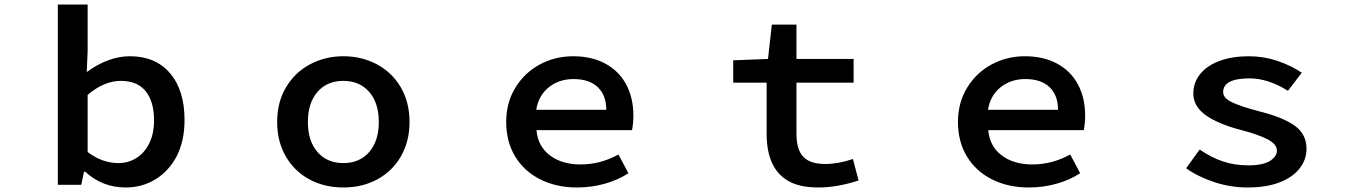

<svg xmlns="http://www.w3.org/2000/svg" viewBox="-20 -818 6040 850"><path d="M357 -58H352L340 0H236V-798H368V-591L364 -499Q460 -569 555 -569Q669 -569 733 -493.5Q797 -418 797 -287Q797 -194 762 -126Q727 -60 668 -24Q609 12 536 12Q433 12 357 -58ZM662 -285Q662 -368 625 -414Q588 -460 515 -460Q441 -460 368 -398V-145Q433 -96 504 -96Q548 -96 584 -118.5Q620 -141 641 -184Q662 -227 662 -285Z M1207 -278Q1207 -366 1246.5 -432Q1286 -498 1353 -533.5Q1420 -569 1500 -569Q1581 -569 1648 -533.5Q1715 -498 1754 -432Q1793 -366 1793 -278Q1793 -192 1755 -126Q1717 -60 1650.5 -24Q1584 12 1500 12Q1416 12 1349.5 -24Q1283 -60 1245 -126Q1207 -192 1207 -278ZM1657 -278Q1657 -362 1614.5 -411Q1572 -460 1500 -460Q1428 -460 1385.5 -411Q1343 -362 1343 -278Q1343 -194 1385.5 -145Q1428 -96 1500 -96Q1572 -96 1614.5 -145Q1657 -194 1657 -278Z M2221 -278Q2221 -364 2262 -430.5Q2303 -497 2370.5 -533Q2438 -569 2517 -569Q2599 -569 2659.5 -536.5Q2720 -504 2752 -444.5Q2784 -385 2784 -306Q2784 -272 2778 -242H2355Q2361 -171 2414 -130.5Q2467 -90 2551 -90Q2638 -90 2718 -134L2762 -51Q2716 -21 2657 -4.5Q2598 12 2534 12Q2443 12 2371.5 -24Q2300 -60 2260.5 -125.5Q2221 -191 2221 -278ZM2519 -468Q2455 -468 2409.5 -431.5Q2364 -395 2354 -332H2664Q2664 -396 2626.5 -432Q2589 -468 2519 -468Z M3468 -18Q3374 -73 3374 -226V-452H3226V-551L3380 -557L3397 -709H3506V-557H3759V-452H3506V-226Q3506 -156 3536 -124Q3566 -92 3634 -92Q3690 -92 3756 -114L3781 -19Q3686 12 3603 12Q3518 12 3468 -18Z M4221 -278Q4221 -364 4262 -430.5Q4303 -497 4370.5 -533Q4438 -569 4517 -569Q4599 -569 4659.5 -536.5Q4720 -504 4752 -444.5Q4784 -385 4784 -306Q4784 -272 4778 -242H4355Q4361 -171 4414 -130.5Q4467 -90 4551 -90Q4638 -90 4718 -134L4762 -51Q4716 -21 4657 -4.5Q4598 12 4534 12Q4443 12 4371.5 -24Q4300 -60 4260.5 -125.5Q4221 -191 4221 -278ZM4519 -468Q4455 -468 4409.5 -431.5Q4364 -395 4354 -332H4664Q4664 -396 4626.5 -432Q4589 -468 4519 -468Z M5231 -73 5291 -156Q5342 -121 5393.5 -103.5Q5445 -86 5507 -86Q5571 -86 5603 -106Q5633 -126 5633 -151Q5633 -179 5593 -200.5Q5553 -222 5469 -244Q5417 -257 5369 -279Q5263 -326 5263 -404Q5263 -453 5293.5 -490.5Q5324 -528 5379.5 -548.5Q5435 -569 5509 -569Q5574 -569 5635 -548.5Q5696 -528 5743 -496L5682 -416Q5594 -471 5512 -471Q5395 -471 5395 -410Q5395 -384 5433.5 -365.5Q5472 -347 5551 -326Q5657 -300 5710.5 -262.5Q5764 -225 5764 -159Q5764 -112 5734 -73Q5703 -33 5644.5 -10.5Q5586 12 5503 12Q5428 12 5356.5 -11.5Q5285 -35 5231 -73Z"/></svg>

Font: Merged Yaku Han JP SemiBold
Style: Regular
Weight: 600
Designer: Ryoko NISHIZUKA 西塚涼子 (kana, bopomofo & ideographs); Paul D. Hunt (Latin, Greek & Cyrillic); Sandoll Communications 산돌커뮤니
Foundry: Adobe
Version: Version 2.004